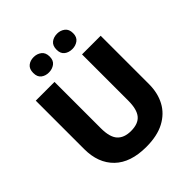

<svg xmlns="http://www.w3.org/2000/svg" viewBox="-248 -1084 1253 1253"><g transform="rotate(-45 378.5 -457.5)"><path d="M678 -268Q678 -186 644.5 -123.5Q611 -61 544 -25.5Q477 10 376 10Q231 10 155 -64Q79 -138 79 -267V-714H252V-286Q252 -204 284 -169Q316 -134 379 -134Q446 -134 476 -170.5Q506 -207 506 -287V-714H678ZM195 -853Q195 -890 216.5 -907.5Q238 -925 270 -925Q301 -925 324 -907.5Q347 -890 347 -853Q347 -817 324 -800Q301 -783 270 -783Q238 -783 216.5 -800Q195 -817 195 -853ZM410 -853Q410 -890 432 -907.5Q454 -925 487 -925Q517 -925 540 -907.5Q563 -890 563 -853Q563 -817 540 -800Q517 -783 487 -783Q454 -783 432 -800Q410 -817 410 -853Z"/></g></svg>

Font: Noto Kufi Arabic ExtraBold
Style: Regular
Weight: 800
Designer: Monotype Design Team, David Williams, Khaled Hosny
Foundry: Google LLC
Version: Version 2.109; ttfautohint (v1.8.4.7-5d5b)